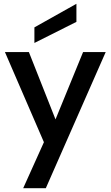

<svg xmlns="http://www.w3.org/2000/svg" viewBox="-20 -770 582 1010"><path d="M102 220 211 -22 6 -496H132L272 -142L417 -496H536L221 220ZM161 -544V-626L382 -750V-655Z"/></svg>

Font: Rethink Sans SemiBold
Style: Regular
Weight: 600
Designer: The Rethink Sans project authors (Hans Thiessen). DM Sans designed by Colophon Foundry.
Foundry: Rethink Communications LLC
Version: Version 1.001